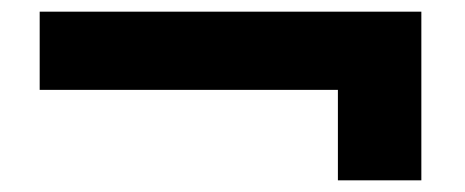

<svg xmlns="http://www.w3.org/2000/svg" viewBox="-20 -386 796 329"><path d="M702 -366V-77H559V-232H48V-366Z"/></svg>

Font: Lalezar
Style: Bold
Weight: 700
Designer: Borna Izadpanah
Foundry: Borna Izadpanah
Version: Version 1.003;January 24, 2021;FontCreator 13.0.0.2683 64-bi